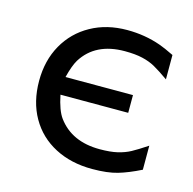

<svg xmlns="http://www.w3.org/2000/svg" viewBox="-74 -501 592 588"><g transform="rotate(15 222.5 -206.5)"><path d="M39.6 -206.5Q39.6 -271 67.6 -320.8Q95.7 -370.6 145.8 -398.4Q195.8 -426.3 260.7 -426.3Q316.9 -426.3 366.7 -408.7Q383.8 -402.8 413.6 -388.2V-311Q384.3 -331.5 366.7 -341.3Q349.1 -351.1 326.4 -356.4Q303.7 -361.8 270 -361.8Q177.2 -361.8 135.7 -295.4Q124.5 -276.9 114.7 -238.3H328.6V-182.1H113.8Q123.5 -134.3 139.6 -112.3Q184.1 -51.8 272.9 -51.8Q306.2 -51.8 328.9 -57.1Q351.6 -62.5 369.1 -72Q386.7 -81.5 417 -101.6V-25.4Q377.9 -5.9 346.2 3.4Q314.5 12.7 266.1 12.7Q198.7 12.7 147.5 -14.2Q96.2 -41 67.9 -90.6Q39.6 -140.1 39.6 -206.5Z"/></g></svg>

Font: NMS Futura Pro Book
Style: Regular
Weight: 400
Designer: Blend3rman
Version: Version 0.1